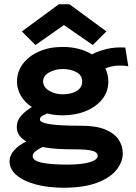

<svg xmlns="http://www.w3.org/2000/svg" viewBox="-20 -703 640 904"><path d="M275 -160Q236 -160 202 -169Q189 -163 178.5 -157Q168 -151 168 -140Q168 -126 213.5 -118.5Q259 -111 363 -111Q433 -111 476 -93Q519 -75 538.5 -45.5Q558 -16 558 19Q558 59 529 96Q500 133 439.5 156.5Q379 180 284 181Q205 181 147 165Q89 149 57 121Q25 93 25 57Q25 28 47.5 3.5Q70 -21 104 -37Q83 -49 71 -65.5Q59 -82 59 -105Q59 -135 79.5 -158Q100 -181 130 -199Q97 -221 78.5 -252Q60 -283 60 -319Q60 -365 87.5 -402Q115 -439 163.5 -460.5Q212 -482 275 -482Q355 -482 413 -447Q445 -464 485 -473Q525 -482 570 -479L584 -391Q525 -401 476 -381Q490 -352 490 -319Q490 -272 462 -236.5Q434 -201 385 -180.5Q336 -160 275 -160ZM274 -259Q315 -259 341 -274.5Q367 -290 367 -320Q367 -348 340.5 -363Q314 -378 274 -378Q240 -378 211.5 -362Q183 -346 183 -320Q183 -293 211 -276Q239 -259 274 -259ZM134 32Q134 54 177 63Q220 72 296 72Q363 72 401.5 61Q440 50 440 30Q440 14 415 7Q390 0 326 0Q289 0 251.5 -2Q214 -4 181 -11Q162 -2 148 8.5Q134 19 134 32ZM147 -491 83 -555 257 -683H307L481 -555L417 -491L281 -585Z"/></svg>

Font: Inconsolata Expanded Black
Style: Regular
Weight: 900
Width: 7
Monospace: yes
Designer: Raph Levien, Cyreal, Brenton Simpson
Foundry: Raph Levien, Cyreal, Google
Version: Version 3.001; ttfautohint (v1.8.2.53-6de2)